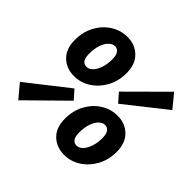

<svg xmlns="http://www.w3.org/2000/svg" viewBox="-221 -811 986 986"><g transform="rotate(45 272.0 -317.5)"><path d="M119 -310Q64 -310 27.5 -345Q-9 -380 -9 -445Q-9 -503 15.5 -548.5Q40 -594 81.5 -620.5Q123 -647 172 -647Q227 -647 263.5 -611.5Q300 -576 300 -512Q300 -454 275 -408.5Q250 -363 209 -336.5Q168 -310 119 -310ZM130 -389Q148 -389 163 -403.5Q178 -418 188 -446Q198 -474 198 -510Q198 -540 187.5 -554Q177 -568 160 -568Q143 -568 127.5 -553Q112 -538 102.5 -511Q93 -484 93 -447Q93 -416 103 -402.5Q113 -389 130 -389ZM5 -20 -56 -93 166 -267 208 -220ZM380 -370 339 -417 540 -617 600 -544ZM369 12Q314 12 277.5 -23Q241 -58 241 -123Q241 -181 265.5 -226.5Q290 -272 331.5 -298.5Q373 -325 422 -325Q477 -325 513.5 -289.5Q550 -254 550 -190Q550 -132 525 -86.5Q500 -41 459 -14.5Q418 12 369 12ZM380 -67Q398 -67 413 -81.5Q428 -96 438 -124Q448 -152 448 -188Q448 -218 437.5 -232Q427 -246 410 -246Q393 -246 377.5 -231Q362 -216 352.5 -189Q343 -162 343 -125Q343 -94 353 -80.5Q363 -67 380 -67Z"/></g></svg>

Font: Source Code Pro ExtraBold
Style: Italic
Weight: 800
Italic angle: -11°
Monospace: yes
Designer: Paul D. Hunt, Teo Tuominen
Foundry: Adobe Systems Incorporated
Version: Version 1.016;hotconv 1.0.116;makeotfexe 2.5.65601